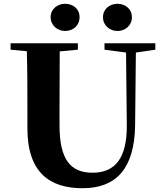

<svg xmlns="http://www.w3.org/2000/svg" viewBox="-20 -976 869 1016"><path d="M324 -812C366 -812 401 -840 401 -885C401 -930 366 -956 324 -956C286 -956 248 -930 248 -885C248 -840 286 -812 324 -812ZM602 -812C641 -812 678 -840 678 -885C678 -930 641 -956 602 -956C562 -956 525 -930 525 -885C525 -840 562 -812 602 -812ZM533 -713 647 -698 651 -316C653 -135 586 -62 470 -62C355 -62 295 -129 295 -312V-406L296 -704L392 -713V-747H36V-713L122 -705C125 -605 125 -504 125 -406V-297C125 -61 245 20 417 20C595 20 692 -84 695 -314L699 -698L802 -713V-747H533Z"/></svg>

Font: GenKiMin2 TW H
Style: Regular
Weight: 900
Version: Version 2.100;PS 2.1;hotconv 16.6.51;makeotf.lib2.5.65220 DE